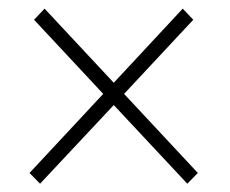

<svg xmlns="http://www.w3.org/2000/svg" viewBox="-20 -452 544 454"><path d="M447.8 -43 422.9 -17.6 249 -203.6 74.7 -17.6 49.8 -43 224.1 -230 60.5 -405.3 85.4 -431.6 249 -256.3 412.1 -431.6 437 -405.3 273.4 -230Z"/></svg>

Font: Robert Sans ExtraLight
Style: Regular
Weight: 250
Designer: Christian Robertson (extended by Adam Twardoch)
Foundry: Google
Version: Version 12.135;April 2, 2019;FontCreator 11.5.0.2425 64-bit;